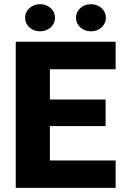

<svg xmlns="http://www.w3.org/2000/svg" viewBox="-20 -914 601 934"><path d="M542.5 0H167V-133.3H542.5ZM222.7 0H56.6V-710.9H222.7ZM493.7 -300.8H167V-429.7H493.7ZM542.5 -577.1H167V-710.9H542.5ZM422.4 -761.7Q391.6 -761.7 370.6 -780.8Q349.6 -799.8 349.6 -827.6Q349.6 -855.5 370.6 -874.5Q391.6 -893.6 422.4 -893.6Q453.1 -893.6 474.1 -874.5Q495.1 -855.5 495.1 -827.6Q495.1 -799.8 474.1 -780.8Q453.1 -761.7 422.4 -761.7ZM174.8 -761.7Q144 -761.7 123 -780.8Q102.1 -799.8 102.1 -827.6Q102.1 -855.5 123 -874.5Q144 -893.6 174.8 -893.6Q205.6 -893.6 226.6 -874.5Q247.6 -855.5 247.6 -827.6Q247.6 -799.8 226.6 -780.8Q205.6 -761.7 174.8 -761.7Z"/></svg>

Font: Heebo ExtraBold
Style: Regular
Weight: 800
Designer: Oded Ezer
Foundry: Ezer Type House
Version: Version 3.100